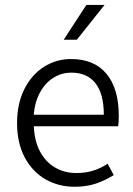

<svg xmlns="http://www.w3.org/2000/svg" viewBox="-20 -731 531 764"><path d="M452.6 -270Q452.6 -243.7 450.2 -228.5H114.7Q116.7 -171.9 138.4 -129.9Q160.2 -87.9 197.8 -65.2Q235.4 -42.5 284.7 -42.5Q319.8 -42.5 350.1 -51.8Q380.4 -61 408.2 -79.6L432.6 -34.2Q397.9 -12.7 360.8 -0.2Q323.7 12.2 276.9 12.2Q212.9 12.2 160.6 -17.8Q108.4 -47.9 78.1 -105.2Q47.9 -162.6 47.9 -241.2Q47.9 -318.8 77.1 -376.7Q106.4 -434.6 155.3 -465.3Q204.1 -496.1 262.2 -496.1Q355 -496.1 403.8 -437.3Q452.6 -378.4 452.6 -270ZM264.2 -441.9Q225.6 -441.9 193.1 -421.9Q160.6 -401.9 139.6 -364Q118.7 -326.2 114.3 -274.4H393.1Q393.1 -357.4 359.9 -399.7Q326.7 -441.9 264.2 -441.9ZM233.4 -572.8 323.7 -711.4H396L285.6 -572.8Z"/></svg>

Font: Varta
Style: Light
Weight: 300
Designer: Joana Correia, Viktoriya Grabowska, Eben Sorkin
Foundry: Sorkin Type
Version: Version 1.002; ttfautohint (v1.3) -l 8 -r 24 -G 200 -x 12 -H